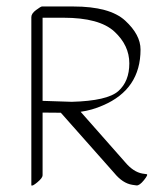

<svg xmlns="http://www.w3.org/2000/svg" viewBox="-20 -555 481 601"><path d="M439 -9.8Q444.8 -8.8 430.7 8.8Q416.5 26.4 407.2 25.4L393.6 23.4Q363.8 18.6 337.4 -13.7L170.4 -202.1Q132.3 -202.1 113.3 -202.6V-6.3Q113.3 2 96.9 15.6Q80.6 29.3 78.1 24.9V-501.5Q78.1 -512.7 93 -523.7Q107.9 -534.7 111.3 -534.7H209.5Q323.7 -534.7 371.8 -490.5Q419.9 -446.3 419.9 -399.9Q419.9 -275.4 302.2 -225.1Q268.1 -210 232.4 -205.1L371.6 -47.4Q397.5 -16.6 425.8 -11.7ZM113.3 -239.3Q113.3 -239.3 204.6 -236.3Q315.9 -239.3 350.3 -269.8Q384.8 -300.3 384.8 -356.7Q384.8 -413.1 337.9 -456.3Q291 -499.5 178.7 -499.5H113.3Z"/></svg>

Font: ML-NILA06
Style: Regular
Weight: 400
Designer: CLT@C-DIT
Version: Version ML-NILA06 1.0